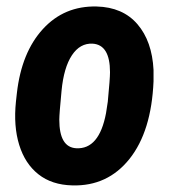

<svg xmlns="http://www.w3.org/2000/svg" viewBox="-20 -558 527 588"><path d="M275.9 -538.1Q356 -536.1 400.9 -483.9Q445.8 -431.6 450.2 -343.8V-309.1Q443.8 -155.8 376.7 -71.5Q309.6 12.7 201.7 9.8Q138.7 8.3 97.7 -24.2Q56.6 -56.6 38.8 -114.3Q21 -171.9 28.8 -246.6L31.7 -272.9Q45.9 -397.5 111.3 -469Q176.8 -540.5 275.9 -538.1ZM161.6 -191.4Q161.6 -106.9 213.4 -104Q283.7 -100.1 304.7 -211.4L310.1 -246.6Q316.9 -316.9 316.9 -336.9Q316.9 -420.9 263.7 -424.3Q225.1 -426.3 200.2 -388.7Q175.3 -351.1 168.5 -280Q161.6 -209 161.6 -191.4Z"/></svg>

Font: TypoPRO Roboto
Style: Bold Italic
Weight: 700
Italic angle: -12°
Designer: Google
Version: Version 2.136; 2016